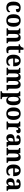

<svg xmlns="http://www.w3.org/2000/svg" viewBox="3254 -3954 936 7484"><g transform="rotate(90 3722.0 -212.0)"><path d="M276 10Q207 10 154.5 -16.5Q102 -43 72.5 -103.5Q43 -164 43 -266Q43 -374 73.5 -435.5Q104 -497 156 -523Q208 -549 273 -549Q366 -549 412 -518.5Q458 -488 458 -444Q458 -422 448 -403.5Q438 -385 412 -373.5Q386 -362 336 -362Q336 -413 323.5 -451Q311 -489 277 -489Q250 -489 230.5 -469.5Q211 -450 200 -401.5Q189 -353 189 -267Q189 -165 215 -113.5Q241 -62 301 -62Q348 -62 382.5 -85.5Q417 -109 433 -143Q457 -128 457 -99Q457 -74 439 -49Q421 -24 381 -7Q341 10 276 10Z M778 10Q666 10 601 -59.5Q536 -129 536 -270Q536 -411 598 -480Q660 -549 781 -549Q893 -549 957.5 -480Q1022 -411 1022 -270Q1022 -129 960 -59.5Q898 10 778 10ZM780 -52Q833 -52 854 -107.5Q875 -163 875 -270Q875 -377 853.5 -431.5Q832 -486 779 -486Q726 -486 704.5 -431.5Q683 -377 683 -270Q683 -163 705 -107.5Q727 -52 780 -52Z M1084 0V-52H1087Q1119 -52 1139 -64Q1159 -76 1159 -121V-419Q1159 -461 1141 -472.5Q1123 -484 1092 -484H1089V-536H1287L1299 -464H1303Q1329 -515 1363.5 -532Q1398 -549 1446 -549Q1519 -549 1559 -503Q1599 -457 1599 -355V-123Q1599 -76 1614.5 -64Q1630 -52 1661 -52H1664V0H1456V-331Q1456 -395 1440 -431Q1424 -467 1384 -467Q1353 -467 1335 -445Q1317 -423 1309.5 -387Q1302 -351 1302 -310V-117Q1302 -75 1320 -63.5Q1338 -52 1368 -52H1372V0Z M1918 10Q1853 10 1815.5 -25Q1778 -60 1778 -148V-472H1709V-520Q1740 -521 1763.5 -533.5Q1787 -546 1801 -562Q1815 -577 1825.5 -601Q1836 -625 1843 -660H1922V-536H2042V-472H1922V-157Q1922 -111 1936 -89.5Q1950 -68 1983 -68Q2002 -68 2018.5 -70.5Q2035 -73 2050 -77V-14Q2035 -7 2001 1.5Q1967 10 1918 10Z M2355 10Q2235 10 2173.5 -62Q2112 -134 2112 -265Q2112 -406 2173 -477.5Q2234 -549 2345 -549Q2446 -549 2505 -487.5Q2564 -426 2564 -307V-258H2258Q2260 -156 2292.5 -109Q2325 -62 2385 -62Q2433 -62 2465.5 -86Q2498 -110 2514 -144Q2542 -131 2542 -98Q2542 -71 2522 -46.5Q2502 -22 2461 -6Q2420 10 2355 10ZM2420 -320Q2420 -397 2403 -441.5Q2386 -486 2347 -486Q2308 -486 2285 -443.5Q2262 -401 2260 -320Z M2621 0V-52H2625Q2656 -52 2676 -64Q2696 -76 2696 -121V-421Q2696 -464 2678 -475.5Q2660 -487 2629 -487H2626V-536H2823L2836 -464H2841Q2866 -515 2901 -532Q2936 -549 2985 -549Q3036 -549 3071.5 -528.5Q3107 -508 3124 -462H3131Q3156 -515 3193.5 -532Q3231 -549 3279 -549Q3352 -549 3393.5 -503Q3435 -457 3435 -355V-123Q3435 -76 3450 -64Q3465 -52 3497 -52H3500V0H3291V-331Q3291 -395 3274.5 -430.5Q3258 -466 3218 -466Q3188 -466 3170.5 -446.5Q3153 -427 3145 -394Q3137 -361 3137 -322V-123Q3137 -76 3152 -64Q3167 -52 3198 -52H3202V0H2993V-331Q2993 -395 2977 -430.5Q2961 -466 2921 -466Q2890 -466 2872.5 -444.5Q2855 -423 2847.5 -387.5Q2840 -352 2840 -310V-117Q2840 -75 2857.5 -63.5Q2875 -52 2906 -52H2909V0Z M3535 236V184H3546Q3559 184 3574.5 180Q3590 176 3601 162Q3612 148 3612 119V-414Q3612 -460 3594.5 -472Q3577 -484 3551 -484H3544V-536H3727L3744 -458H3748Q3768 -497 3802.5 -521.5Q3837 -546 3891 -546Q3984 -546 4033 -479Q4082 -412 4082 -266Q4082 -122 4033.5 -55Q3985 12 3893 12Q3841 12 3808.5 -9.5Q3776 -31 3756 -67H3750Q3752 -45 3754 -10Q3756 25 3756 51V119Q3756 148 3767 162Q3778 176 3793 180Q3808 184 3821 184H3844V236ZM3850 -59Q3896 -59 3916 -111Q3936 -163 3936 -266Q3936 -367 3916 -420.5Q3896 -474 3851 -474Q3795 -474 3775.5 -420Q3756 -366 3756 -267Q3756 -163 3775.5 -111Q3795 -59 3850 -59Z M4410 10Q4298 10 4233 -59.5Q4168 -129 4168 -270Q4168 -411 4230 -480Q4292 -549 4413 -549Q4525 -549 4589.5 -480Q4654 -411 4654 -270Q4654 -129 4592 -59.5Q4530 10 4410 10ZM4412 -52Q4465 -52 4486 -107.5Q4507 -163 4507 -270Q4507 -377 4485.5 -431.5Q4464 -486 4411 -486Q4358 -486 4336.5 -431.5Q4315 -377 4315 -270Q4315 -163 4337 -107.5Q4359 -52 4412 -52Z M4716 0V-52H4719Q4751 -52 4770.5 -64Q4790 -76 4790 -124V-416Q4790 -461 4772.5 -472.5Q4755 -484 4724 -484H4721V-536H4910L4929 -449H4934Q4953 -497 4982.5 -522.5Q5012 -548 5069 -548Q5123 -548 5148 -526Q5173 -504 5173 -465Q5173 -421 5142 -397.5Q5111 -374 5054 -374Q5054 -415 5045 -435.5Q5036 -456 5009 -456Q4987 -456 4972.5 -438.5Q4958 -421 4949.5 -394.5Q4941 -368 4938 -339Q4935 -310 4935 -287V-119Q4935 -74 4953 -63Q4971 -52 4999 -52H5029V0Z M5355 10Q5294 10 5251.5 -29.5Q5209 -69 5209 -153Q5209 -234 5261 -273Q5313 -312 5417 -315L5494 -318V-374Q5494 -426 5483 -457.5Q5472 -489 5434 -489Q5399 -489 5385.5 -459Q5372 -429 5372 -381Q5310 -381 5279 -396.5Q5248 -412 5248 -447Q5248 -483 5274 -505.5Q5300 -528 5343.5 -538.5Q5387 -549 5441 -549Q5539 -549 5588.5 -510.5Q5638 -472 5638 -378V-123Q5638 -81 5650 -66.5Q5662 -52 5694 -52H5697V0H5522L5502 -71H5494Q5473 -44 5455 -26Q5437 -8 5413.5 1Q5390 10 5355 10ZM5408 -60Q5447 -60 5470.5 -96Q5494 -132 5494 -191V-267L5453 -264Q5398 -260 5377 -231.5Q5356 -203 5356 -148Q5356 -60 5408 -60Z M5745 0V-52H5748Q5780 -52 5800 -64Q5820 -76 5820 -121V-419Q5820 -461 5802 -472.5Q5784 -484 5753 -484H5750V-536H5948L5960 -464H5964Q5990 -515 6024.5 -532Q6059 -549 6107 -549Q6180 -549 6220 -503Q6260 -457 6260 -355V-123Q6260 -76 6275.5 -64Q6291 -52 6322 -52H6325V0H6117V-331Q6117 -395 6101 -431Q6085 -467 6045 -467Q6014 -467 5996 -445Q5978 -423 5970.5 -387Q5963 -351 5963 -310V-117Q5963 -75 5981 -63.5Q5999 -52 6029 -52H6033V0Z M6636 10Q6516 10 6454.5 -62Q6393 -134 6393 -265Q6393 -406 6454 -477.5Q6515 -549 6626 -549Q6727 -549 6786 -487.5Q6845 -426 6845 -307V-258H6539Q6541 -156 6573.5 -109Q6606 -62 6666 -62Q6714 -62 6746.5 -86Q6779 -110 6795 -144Q6823 -131 6823 -98Q6823 -71 6803 -46.5Q6783 -22 6742 -6Q6701 10 6636 10ZM6701 -320Q6701 -397 6684 -441.5Q6667 -486 6628 -486Q6589 -486 6566 -443.5Q6543 -401 6541 -320Z M7072 10Q7011 10 6968.5 -29.5Q6926 -69 6926 -153Q6926 -234 6978 -273Q7030 -312 7134 -315L7211 -318V-374Q7211 -426 7200 -457.5Q7189 -489 7151 -489Q7116 -489 7102.5 -459Q7089 -429 7089 -381Q7027 -381 6996 -396.5Q6965 -412 6965 -447Q6965 -483 6991 -505.5Q7017 -528 7060.5 -538.5Q7104 -549 7158 -549Q7256 -549 7305.5 -510.5Q7355 -472 7355 -378V-123Q7355 -81 7367 -66.5Q7379 -52 7411 -52H7414V0H7239L7219 -71H7211Q7190 -44 7172 -26Q7154 -8 7130.5 1Q7107 10 7072 10ZM7125 -60Q7164 -60 7187.5 -96Q7211 -132 7211 -191V-267L7170 -264Q7115 -260 7094 -231.5Q7073 -203 7073 -148Q7073 -60 7125 -60Z"/></g></svg>

Font: Noto Serif Tamil SemiCondensed
Style: Bold Italic
Weight: 700
Width: 4
Italic angle: -12°
Designer: Indian Type Foundry, Tom Grace, and the Monotype Design Team
Foundry: Monotype Imaging Inc.
Version: Version 2.003; ttfautohint (v1.8.4.7-5d5b)